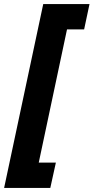

<svg xmlns="http://www.w3.org/2000/svg" viewBox="-70 -754 459 942"><path d="M-49.8 168 142.1 -733.9H369.1L342.8 -609.9H258.8L120.1 43.9H204.1L176.8 168Z"/></svg>

Font: Open Sans Condensed ExtraBold
Style: Italic
Weight: 800
Width: 3
Italic angle: -12°
Designer: Monotype Design Team
Foundry: Monotype Imaging Inc.
Version: Version 3.003; ttfautohint (v1.8.4)